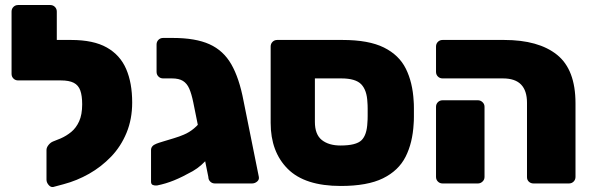

<svg xmlns="http://www.w3.org/2000/svg" viewBox="-20 -730 2358 764"><path d="M192 14Q182 16 173.5 6Q165 -4 165 -15V-133Q165 -143 173 -153Q181 -163 191 -167L221 -179Q244 -189 263.5 -205Q283 -221 295 -247.5Q307 -274 307 -315Q307 -349 299.5 -370Q292 -391 273.5 -400.5Q255 -410 222 -410H201Q191 -410 183 -417.5Q175 -425 175 -436V-547Q175 -557 183 -564Q191 -571 201 -571H263Q352 -571 405 -541Q458 -511 482 -455.5Q506 -400 506 -322Q506 -256 483.5 -201.5Q461 -147 422 -106.5Q383 -66 334.5 -38.5Q286 -11 233 3ZM242 -410H52Q41 -410 33.5 -417.5Q26 -425 26 -436V-684Q26 -695 33.5 -702.5Q41 -710 52 -710H180Q191 -710 198.5 -702.5Q206 -695 206 -684V-571H243Z M835 0Q824 0 816.5 -7.5Q809 -15 809 -26L749 -323Q742 -357 733 -377.5Q724 -398 708 -408Q692 -418 664 -418H629Q618 -418 610.5 -425.5Q603 -433 603 -444V-553Q603 -564 610.5 -571.5Q618 -579 629 -579H668Q758 -579 813.5 -554Q869 -529 900.5 -474Q932 -419 949 -329L1010 -26Q1012 -15 1003 -7.5Q994 0 983 0ZM747 -49Q706 -26 673 -12.5Q640 1 605 8Q595 9 588 6Q581 3 581 -7V-133Q581 -150 602 -158Q609 -161 629 -167Q649 -173 672 -180Q695 -187 711 -194Q733 -203 752 -219Q771 -235 786 -256Q801 -277 810 -300L868 -295Q862 -228 847.5 -181Q833 -134 808 -102Q783 -70 747 -49Z M1336 10Q1193 10 1125 -58Q1057 -126 1057 -241V-545Q1057 -556 1064.5 -563.5Q1072 -571 1083 -571H1343Q1447 -571 1507.5 -541Q1568 -511 1595 -456.5Q1622 -402 1626 -328Q1627 -318 1627 -300.5Q1627 -283 1627 -265.5Q1627 -248 1626 -238Q1622 -162 1594 -106.5Q1566 -51 1504 -20.5Q1442 10 1336 10ZM1335 -151Q1397 -151 1418.5 -172Q1440 -193 1442 -243Q1443 -253 1443 -268Q1443 -283 1443 -298Q1443 -313 1442 -323Q1440 -371 1417.5 -394.5Q1395 -418 1338 -418H1233V-245Q1233 -195 1260.5 -173Q1288 -151 1335 -151Z M2103 0Q2092 0 2084.5 -7Q2077 -14 2077 -25V-321Q2077 -369 2053.5 -393.5Q2030 -418 1981 -418H1741Q1730 -418 1722.5 -425.5Q1715 -433 1715 -444V-545Q1715 -556 1722.5 -563.5Q1730 -571 1741 -571H1986Q2123 -571 2196.5 -512Q2270 -453 2270 -319V-26Q2270 -15 2262.5 -7.5Q2255 0 2244 0ZM1741 0Q1730 0 1722.5 -7.5Q1715 -15 1715 -26V-305Q1715 -316 1722.5 -323.5Q1730 -331 1741 -331H1882Q1892 -331 1900 -323.5Q1908 -316 1908 -305V-26Q1908 -15 1900 -7.5Q1892 0 1882 0Z"/></svg>

Font: Rubik ExtraBold
Style: Regular
Weight: 800
Designer: Hubert and Fischer
Foundry: Hubert and Fischer
Version: Version 2.300;gftools[0.9.30]